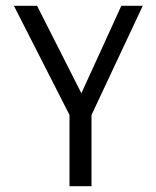

<svg xmlns="http://www.w3.org/2000/svg" viewBox="-20 -643 540 663"><path d="M28 -623 220 -246V0H296V-246L473 -623H399L261 -321L108 -623Z"/></svg>

Font: Inconsolatazi4
Style: Regular
Weight: 400
Designer: Raph Levien, Kirill Tkachev
Foundry: Cyreal
Version: Version 1.013